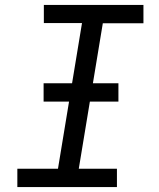

<svg xmlns="http://www.w3.org/2000/svg" viewBox="-20 -755 640 775"><path d="M50 0V-74H214L311 -662H157V-735H559V-661H395L298 -74H452V0ZM156 -345V-419H458V-345Z"/></svg>

Font: Iosevka Curly Extended Oblique
Style: Regular
Weight: 400
Width: 7
Italic angle: -9°
Monospace: yes
Designer: Belleve Invis
Foundry: Belleve Invis
Version: Version 11.1.0; ttfautohint (v1.8.3)